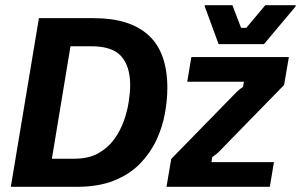

<svg xmlns="http://www.w3.org/2000/svg" viewBox="-20 -720 1159 740"><path d="M21.7 0 130 -650H341.7Q480.8 -650 552.9 -583.8Q625 -517.5 625 -380.8Q625 -334.2 615.4 -281.7Q605.8 -229.2 582.5 -179.6Q559.2 -130 519.6 -89.2Q480 -48.3 420 -24.2Q360 0 276.7 0ZM180 -108.3H267.5Q320.8 -108.3 357.9 -128.8Q395 -149.2 419.2 -182.1Q443.3 -215 457.1 -253.3Q470.8 -291.7 476.2 -328.3Q481.7 -365 481.7 -391.7Q481.7 -464.2 447.5 -502.9Q413.3 -541.7 331.7 -541.7H251.7ZM621.7 0 640 -107.5 849.2 -321.7Q873.3 -345.8 887.1 -360.4Q900.8 -375 916.7 -385L920 -405H701.7L717.5 -500H1093.3L1075 -392.5L865.8 -178.3Q842.5 -154.2 828.3 -139.6Q814.2 -125 798.3 -115L795 -95H1035.8L1020 0ZM822.5 -550 769.2 -695V-700H875.8L909.2 -612.5H929.2L1002.5 -700H1119.2V-695L997.5 -550Z"/></svg>

Font: Familjen Grotesk GF
Style: Bold Italic
Weight: 700
Designer: Anders Wikstroem, Jonas Baeckman, Matilda Gysing, Kristian Moeller
Foundry: Familjen STHML AB
Version: Version 2.000; Beta; Release 4; Build 6